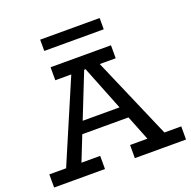

<svg xmlns="http://www.w3.org/2000/svg" viewBox="-148 -1008 1146 1153"><g transform="rotate(-20 425.5 -431.5)"><path d="M83 -18 351 -645H497L768 -18H657L409 -642H431L183 -18ZM4 0V-84H329V0ZM238 -243 261 -318H583L605 -243ZM520 0V-84H847V0ZM231 -603V-686H617V-603ZM609 -863V-791H229V-863Z"/></g></svg>

Font: BioRhyme
Style: Regular
Weight: 400
Designer: Aoife Mooney
Foundry: Aoife Mooney Type
Version: Version 1.600;gftools[0.9.33]